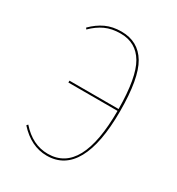

<svg xmlns="http://www.w3.org/2000/svg" viewBox="-136 -616 658 714"><g transform="rotate(30 193.0 -258.5)"><path d="M323 -268Q323 -130 284 -59.5Q245 11 169 11Q101 11 47 -49L52 -55Q103 3 169 3Q314 3 314 -265H103V-273H314Q313 -408 280 -464Q247 -520 181 -520Q143 -520 115 -507Q87 -494 62 -469L58 -475Q84 -501 113 -514.5Q142 -528 180 -528Q252 -528 287.5 -468.5Q323 -409 323 -268Z"/></g></svg>

Font: Fira Sans Compressed Eight
Style: Regular
Weight: 100
Width: 1
Designer: bBox Type GmbH & Carrois Corporate GbR & Edenspiekermann AG
Foundry: bBox Type GmbH & Carrois Corporate GbR & Edenspiekermann AG
Version: Version 4.301